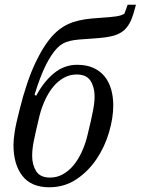

<svg xmlns="http://www.w3.org/2000/svg" viewBox="-20 -780 595 812"><path d="M188 12Q112 12 74.5 -36.5Q37 -85 37 -167Q37 -188 42 -221.5Q47 -255 63 -317Q93 -437 130 -515Q167 -593 208 -635Q227 -654 247 -666.5Q267 -679 289.5 -686.5Q312 -694 338 -698Q364 -702 396 -704Q425 -706 443 -707.5Q461 -709 473 -711Q485 -713 492 -715.5Q499 -718 506 -722L520 -760H555Q544 -717 534 -694Q524 -671 507 -654Q498 -646 487.5 -640Q477 -634 462 -629.5Q447 -625 425 -622Q403 -619 372 -617Q339 -615 316 -613Q293 -611 276 -607Q259 -603 246.5 -596Q234 -589 222 -577Q197 -551 173.5 -504Q150 -457 126 -379L133 -375Q165 -435 208.5 -470.5Q252 -506 306 -506Q345 -506 373.5 -493.5Q402 -481 421 -458.5Q440 -436 449.5 -404Q459 -372 459 -334Q459 -281 441 -220Q423 -159 388.5 -107.5Q354 -56 303.5 -22Q253 12 188 12ZM192 -29Q221 -29 246 -43Q271 -57 290.5 -80.5Q310 -104 325 -136Q340 -168 349 -204Q358 -241 364 -267.5Q370 -294 373.5 -312.5Q377 -331 378.5 -345Q380 -359 380 -373Q380 -411 363 -438Q346 -465 304 -465Q275 -465 250 -451Q225 -437 205.5 -413.5Q186 -390 171 -358Q156 -326 147 -290Q138 -252 132 -226Q126 -200 122.5 -181.5Q119 -163 117.5 -148.5Q116 -134 116 -121Q116 -83 133 -56Q150 -29 192 -29Z"/></svg>

Font: IBM Plex Serif
Style: Italic
Weight: 400
Italic angle: -14°
Designer: Mike Abbink, Paul van der Laan, Pieter van Rosmalen
Foundry: Bold Monday
Version: Version 3.001